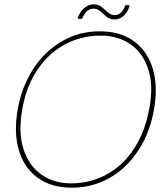

<svg xmlns="http://www.w3.org/2000/svg" viewBox="-20 -857 765 889"><path d="M313 12Q218 12 155 -33.5Q92 -79 67.5 -160.5Q43 -242 62 -350Q76 -430 110 -496.5Q144 -563 194 -611Q244 -659 306.5 -685.5Q369 -712 441 -712Q538 -712 600.5 -666Q663 -620 687.5 -538.5Q712 -457 693 -350Q679 -269 645 -203Q611 -137 561 -88.5Q511 -40 448 -14Q385 12 313 12ZM309 -8Q375 -8 434.5 -31Q494 -54 542 -98.5Q590 -143 623.5 -208.5Q657 -274 672 -358Q691 -463 666 -538Q641 -613 583.5 -652.5Q526 -692 446 -692Q380 -692 320.5 -669.5Q261 -647 212.5 -603Q164 -559 130.5 -495.5Q97 -432 83 -350Q64 -242 89 -165.5Q114 -89 172 -48.5Q230 -8 309 -8ZM339 -770Q347 -799 368 -818Q389 -837 414 -837Q436 -837 451 -824.5Q466 -812 480 -799.5Q494 -787 511 -787Q528 -787 540.5 -799Q553 -811 560 -833H580Q575 -806 555.5 -786.5Q536 -767 510 -767Q488 -767 473.5 -779.5Q459 -792 445.5 -804.5Q432 -817 413 -817Q396 -817 382.5 -805Q369 -793 360 -770Z"/></svg>

Font: DM Sans 9pt Thin
Style: Italic
Weight: 250
Italic angle: -10°
Version: Version 4.004;gftools[0.9.30]